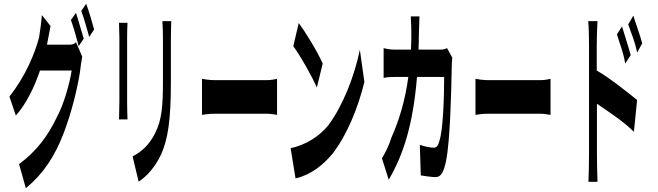

<svg xmlns="http://www.w3.org/2000/svg" viewBox="-20 -898 3490 1018"><path d="M383 -830 356 -792C370 -753 387 -694 397 -653L424 -693C413 -728 395 -793 383 -830ZM30 -386 64 -285C120 -349 162 -435 192 -524H360C350 -459 319 -344 280 -274C235 -179 172 -94 81 -28L117 100C210 23 270 -69 316 -188C360 -301 391 -433 404 -516C407 -546 412 -576 416 -598L383 -674C375 -666 364 -661 350 -661C339 -661 274 -661 229 -661L248 -760L202 -818C199 -779 192 -727 187 -699C165 -615 116 -495 30 -386ZM411 -840C425 -802 442 -743 453 -702L479 -742C470 -776 451 -840 437 -878Z M888 -786H841C843 -756 844 -722 844 -678V-471C844 -333 838 -262 802 -191C771 -129 729 -92 683 -69L715 65C752 42 802 -9 834 -79C870 -159 886 -259 886 -460V-678C886 -722 887 -756 888 -786ZM611 -265H656C655 -291 654 -333 654 -358V-698C654 -734 655 -752 656 -777H611C612 -752 613 -717 613 -698V-359C613 -328 611 -285 611 -265Z M1051 -480V-289C1067 -292 1093 -295 1121 -295H1395C1418 -295 1439 -290 1449 -289V-480C1438 -478 1420 -473 1395 -473H1121C1093 -473 1066 -477 1051 -480Z M1564 -776 1535 -653C1573 -602 1635 -492 1660 -434L1691 -561C1663 -625 1599 -729 1564 -776ZM1521 -112 1547 48C1631 28 1694 -24 1744 -84C1819 -182 1877 -321 1912 -463L1888 -634C1859 -493 1798 -338 1721 -234C1674 -177 1608 -132 1521 -112Z M2204 -811H2158C2160 -787 2161 -736 2161 -714C2161 -687 2160 -661 2159 -635H2071C2052 -635 2031 -638 2014 -643V-485C2031 -489 2051 -490 2071 -490H2145C2128 -364 2096 -260 2056 -170C2041 -122 2021 -85 2005 -59L2041 55C2119 -78 2170 -237 2191 -490H2335C2335 -381 2329 -207 2310 -152C2304 -127 2295 -115 2281 -115C2259 -115 2233 -121 2206 -130L2211 32C2237 36 2266 41 2291 41C2319 41 2334 10 2345 -45C2367 -150 2373 -423 2375 -538C2375 -548 2376 -577 2378 -593L2350 -643C2341 -638 2331 -635 2318 -635H2199C2200 -661 2201 -689 2201 -717Z M2501 -480V-289C2517 -292 2543 -295 2571 -295H2845C2868 -295 2889 -290 2899 -289V-480C2888 -478 2870 -473 2845 -473H2571C2543 -473 2516 -477 2501 -480Z M3278 -758 3251 -716C3267 -661 3283 -630 3295 -561L3324 -606C3312 -651 3291 -713 3278 -758ZM3099 -786C3102 -748 3103 -696 3103 -656V-85C3103 -44 3102 23 3100 66H3148C3146 21 3145 -58 3145 -85V-348C3199 -311 3287 -254 3341 -199L3358 -368C3304 -411 3210 -487 3144 -524V-656C3144 -704 3146 -748 3148 -786ZM3311 -769C3328 -716 3344 -688 3358 -619L3385 -668C3374 -712 3351 -772 3338 -815Z"/></svg>

Font: 寒蝉无机体 CompactMedium
Style: Regular
Weight: 500
Width: 3
Designer: ChillTanhei {Warren2060}; 
Source Han Sans {Ryoko NISHIZUKA 西塚涼子 (kana, bopomofo & ideographs); Paul D. Hunt (Latin, Gre
Foundry: ChillType&Adobe
Version: Version 1.000;Glyphs 3.1.1 (3135)